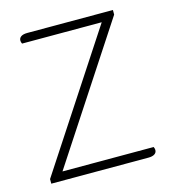

<svg xmlns="http://www.w3.org/2000/svg" viewBox="-84 -578 568 645"><g transform="rotate(-15 200.5 -255.0)"><path d="M16 -16 320 -480H43Q40 -486 40 -491Q40 -500 47.5 -505Q55 -510 69 -510H367V-494L63 -30H380Q383 -24 383 -19Q383 -10 375.5 -5Q368 0 354 0H16Z"/></g></svg>

Font: Thasadith
Style: Regular
Weight: 400
Designer: Cadson Demak Co.,Ltd.
Foundry: Cadson Demak Co.,Ltd.
Version: Version 1.000; ttfautohint (v1.6)